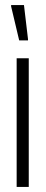

<svg xmlns="http://www.w3.org/2000/svg" viewBox="-20 -741 181 761"><path d="M46 0V-510H94V0ZM56 -581 24 -716V-721H75L91 -586V-581Z"/></svg>

Font: Saira Ultra Condensed Light
Style: Regular
Weight: 300
Width: 1
Designer: Hector Gatti with collaboration of the Omnibus-Type team
Foundry: Omnibus-Type
Version: Version 1.001; ttfautohint (v1.8)